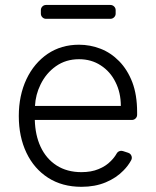

<svg xmlns="http://www.w3.org/2000/svg" viewBox="-20 -731 621 763"><path d="M171.2 -24.5Q115.4 -60.4 85.2 -123.6Q54.7 -187.5 54.7 -269.9Q54.7 -351.6 85.2 -416.5Q115.4 -480.1 169.4 -517Q223.4 -553.3 294 -553.3Q338.1 -553.3 379.6 -537.3Q420.8 -521.3 453.5 -487.9Q486.5 -454.2 505.7 -404.5Q524.9 -354 524.9 -285.5V-274.9Q524.9 -266.3 518.8 -260.3Q512.8 -254.3 503.9 -254.3H118.3Q120 -193.9 141 -148.4Q163.4 -100.1 204.9 -73.5Q246.4 -46.9 303.6 -46.9Q342.7 -46.9 371.4 -58.9Q400.9 -70.7 420.8 -91.3Q434.7 -105.1 443.9 -121.4Q446.7 -126.4 451.7 -129.1Q456.7 -131.7 462 -131.7Q465.2 -131.7 468.4 -130.7L489.3 -123.9Q496.1 -121.8 500 -116.3Q503.9 -110.8 503.9 -104Q503.9 -99.1 501.4 -94.5Q489.3 -72.1 470.5 -53.3Q442.5 -24.1 400.2 -6.4Q357.6 11.4 303.6 11.4Q227.3 11.4 171.2 -24.5ZM460.2 -310Q460.2 -362.9 438.9 -404.8Q418.3 -446.7 380.3 -471.2Q343 -495.7 294 -495.7Q241.8 -495.7 202.4 -468Q163 -440.3 141 -394.9Q121.4 -355.1 119 -310ZM142.4 -690.7Q142.4 -699.2 148.4 -705.3Q154.5 -711.3 163 -711.3H418.7Q427.2 -711.3 433.4 -705.3Q439.6 -699.2 439.6 -690.7V-676.8Q439.6 -668.3 433.4 -662.3Q427.2 -656.2 418.7 -656.2H163Q154.5 -656.2 148.4 -662.3Q142.4 -668.3 142.4 -676.8Z"/></svg>

Font: DeltaSans Light
Style: Regular
Weight: 300
Designer: Rasmus Andersson
Foundry: rsms
Version: Version 3.012